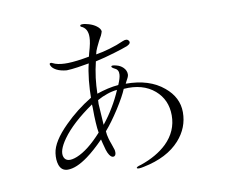

<svg xmlns="http://www.w3.org/2000/svg" viewBox="-84 -880 1167 993"><g transform="rotate(-10 500.0 -383.5)"><path d="M235.4 -599.6 228.5 -602.5Q215.8 -609.4 210 -607.4Q202.1 -604.5 211.9 -588.9Q218.8 -578.1 235.4 -569.3Q255.9 -558.6 288.1 -555.7Q313.5 -556.6 346.7 -561.5Q372.1 -565.4 406.2 -571.3Q397.5 -539.1 391.6 -484.4Q386.7 -430.7 386.7 -394.5Q306.6 -345.7 243.2 -282.2Q164.1 -204.1 156.2 -143.6Q151.4 -108.4 160.2 -82Q171.9 -48.8 205.1 -48.8Q250 -48.8 311.5 -93.8Q351.6 -123 400.4 -172.9L405.3 -152.3Q412.1 -127.9 415 -116.2Q420.9 -97.7 427.7 -87.9Q440.4 -69.3 453.1 -75.2Q464.8 -81.1 460.9 -106.4L450.2 -138.7Q442.4 -159.2 439.5 -170.9Q433.6 -191.4 432.6 -210Q466.8 -249 507.8 -312.5Q546.9 -374 561.5 -410.2Q662.1 -418 723.6 -365.2Q782.2 -314.5 782.2 -232.4Q782.2 -149.4 719.7 -87.9Q667 -37.1 581.1 -7.8Q553.7 -1 557.6 5.9Q562.5 11.7 593.8 4.9Q719.7 -20.5 785.2 -93.8Q841.8 -157.2 841.8 -238.3Q841.8 -316.4 774.4 -372.1Q700.2 -434.6 576.2 -434.6L582 -446.3Q588.9 -458 590.8 -462.9Q595.7 -472.7 595.7 -480.5Q595.7 -501 580.1 -516.6Q565.4 -531.2 543.9 -536.1Q521.5 -542 518.6 -536.1Q515.6 -530.3 535.2 -520.5Q554.7 -511.7 552.7 -486.3Q551.8 -468.8 537.1 -434.6Q510.7 -432.6 480.5 -425.8Q451.2 -418.9 422.9 -409.2Q423.8 -450.2 428.7 -491.2Q434.6 -536.1 444.3 -575.2Q493.2 -585.9 544.9 -601.6Q587.9 -614.3 616.2 -625Q640.6 -636.7 630.9 -650.4Q622.1 -664.1 599.6 -654.3Q565.4 -638.7 524.4 -627Q488.3 -616.2 452.1 -610.4Q455.1 -627 463.9 -645.5Q468.8 -657.2 479.5 -677.7Q489.3 -694.3 493.2 -702.1Q499 -714.8 501 -723.6Q499 -738.3 480.5 -752Q464.8 -763.7 442.4 -770.5Q419.9 -777.3 407.2 -776.4Q392.6 -776.4 398.4 -765.6Q434.6 -752 433.6 -704.1Q433.6 -676.8 418 -625L413.1 -605.5Q344.7 -592.8 301.8 -591.8Q261.7 -590.8 235.4 -599.6ZM385.7 -359.4 386.7 -340.8Q386.7 -294.9 388.7 -264.6Q390.6 -230.5 394.5 -210Q322.3 -129.9 261.7 -105.5Q207 -84 193.4 -116.2Q179.7 -149.4 223.6 -210.9Q275.4 -283.2 385.7 -359.4ZM419.9 -355.5 420.9 -376Q447.3 -390.6 473.6 -399.4Q498 -408.2 526.4 -411.1Q506.8 -365.2 482.4 -325.2Q459 -285.2 426.8 -245.1Z"/></g></svg>

Font: Batang
Style: Regular
Weight: 400
Version: Version 2.21